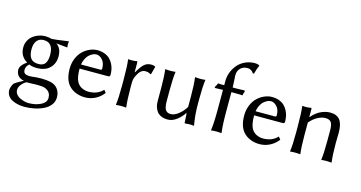

<svg xmlns="http://www.w3.org/2000/svg" viewBox="-92 -1112 3319 1764"><g transform="rotate(15 1567.5 -230.0)"><path d="M101.1 104Q101.1 127.9 116.5 146.7Q131.8 165.5 154.1 175.3Q176.3 185.1 196.8 189.9Q217.3 194.8 231.9 194.8Q300.8 194.8 350.3 169.7Q399.9 144.5 399.9 101.1Q399.9 51.8 360.8 28.8Q342.3 17.6 319.8 14.9Q297.4 12.2 254.9 12.2Q250 12.2 216.3 13.7Q182.6 15.1 166 15.1Q138.7 29.8 119.9 54.7Q101.1 79.6 101.1 104ZM390.1 -289.1Q390.1 -222.7 346.9 -179.4Q303.7 -136.2 224.1 -136.2Q176.3 -136.2 149.9 -149.9Q120.1 -124 120.1 -94.2Q120.1 -65.4 136 -56.2Q151.9 -46.9 178.2 -46.9Q178.7 -46.9 207 -48.8Q249 -54.2 290 -54.2Q392.6 -54.2 431.2 -21Q473.1 15.1 473.1 78.1Q473.1 117.2 449.5 148.4Q425.8 179.7 386.7 198.7Q347.7 217.8 300.8 227.8Q253.9 237.8 204.1 237.8Q174.3 237.8 146 231.9Q117.7 226.1 91.1 213.6Q64.5 201.2 48.3 178Q32.2 154.8 32.2 124Q32.2 110.4 38.8 91.6Q45.4 72.8 55.2 58.1Q66.9 49.3 81.8 40Q96.7 30.8 116 20.5Q135.3 10.3 140.1 7.3Q101.6 0.5 82.8 -22.9Q64 -46.4 64 -79.1Q64 -119.1 126 -162.1Q55.2 -203.1 55.2 -287.1Q55.2 -322.8 70.6 -352.3Q85.9 -381.8 110.6 -400.4Q135.3 -418.9 165 -429Q194.8 -439 225.1 -439Q256.3 -439 286.1 -430.2Q328.6 -432.6 377.7 -440.2Q426.8 -447.8 443.8 -449.2L446.8 -445.8Q443.8 -432.6 443.8 -419.9Q443.8 -407.2 446.8 -394L443.8 -391.1Q373.5 -398.4 339.8 -401.4Q390.1 -367.7 390.1 -289.1ZM312 -284.2Q312 -400.9 221.2 -400.9Q178.2 -400.9 155.5 -371.6Q132.8 -342.3 132.8 -292Q132.8 -234.4 155 -205.1Q177.2 -175.8 229 -175.8Q274.4 -175.8 293.2 -203.9Q312 -231.9 312 -284.2Z M608.4 -272.9H792.5Q806.6 -272.9 806.6 -287.1Q806.6 -339.4 779.8 -369.1Q752.9 -398.9 722.2 -398.9Q713.9 -398.9 703.1 -396Q692.4 -393.1 677.2 -384.3Q662.1 -375.5 649.2 -362.3Q636.2 -349.1 624.8 -325.7Q613.3 -302.2 608.4 -272.9ZM875.5 -104 895.5 -79.1Q866.2 -39.1 819.8 -14.6Q773.4 9.8 721.2 9.8Q670.9 9.8 629.9 -7.8Q588.9 -24.9 562.5 -56.2Q517.6 -109.9 517.6 -209Q517.6 -261.7 536.1 -306.4Q554.7 -351.1 584.2 -379.4Q613.8 -407.7 649.9 -423.3Q686 -439 722.2 -439Q760.3 -439 790.8 -427.2Q821.3 -415.5 840.3 -396.7Q859.4 -377.9 872.3 -352.8Q885.3 -327.6 890.4 -302.2Q895.5 -276.9 895.5 -250Q895.5 -232.9 877.4 -232.9H605.5Q605.5 -144.5 629.4 -106Q647.9 -75.7 677.7 -62.5Q708 -48.8 738.3 -48.8Q824.7 -48.8 875.5 -104Z M1103 -334 1106 -332Q1140.6 -392.1 1167.2 -415.5Q1193.8 -439 1232.9 -439Q1239.7 -439 1244.4 -438.5Q1249 -438 1251 -437.5Q1252.9 -437 1259 -435.1Q1265.1 -433.1 1269 -432.1L1272.9 -428.2L1252.9 -354L1245.1 -352.1Q1230 -366.2 1192.9 -366.2Q1178.2 -366.2 1163.1 -356.9Q1147.9 -347.7 1137.2 -331.1Q1119.1 -302.7 1111.1 -282Q1103 -261.2 1103 -231.9V-180.2Q1103 -68.4 1111.8 0L1109.9 2.9Q1091.3 0 1063 0Q1034.7 0 1016.1 2.9L1014.2 0Q1022.9 -60.5 1022.9 -180.2V-234.9Q1022.9 -373.5 1014.2 -429.2L1016.1 -432.1Q1058.6 -427.7 1097.2 -435.1Q1103 -435.1 1103 -424.8Z M1658.2 -91.8Q1630.4 -49.3 1590.3 -19.8Q1550.3 9.8 1506.8 9.8Q1471.2 9.8 1444.8 -2Q1418.5 -13.7 1404.1 -33.9Q1389.6 -54.2 1382.8 -77.9Q1376 -101.6 1376 -128.9V-249Q1376 -364.7 1367.2 -429.2L1369.1 -432.1Q1387.7 -429.2 1416 -429.2Q1444.3 -429.2 1462.9 -432.1L1464.8 -429.2Q1456.1 -369.1 1456.1 -249V-149.9Q1456.1 -116.7 1461.4 -94.7Q1466.8 -72.8 1477.1 -62.7Q1487.3 -52.7 1497.6 -49.3Q1507.8 -45.9 1522.9 -45.9Q1557.6 -45.9 1596.7 -77.6Q1635.7 -109.4 1660.2 -150.9V-249Q1660.2 -361.3 1650.9 -429.2L1652.8 -432.1Q1670.9 -429.2 1700.2 -429.2Q1728.5 -429.2 1747.1 -432.1L1749 -429.2Q1739.7 -366.2 1739.7 -249V-191.9Q1739.7 -93.8 1756.8 0L1754.9 2.9Q1735.4 0 1710.4 0Q1702.1 0 1675.8 2.9Q1667 2.9 1667 0L1662.1 -88.9Z M1928.7 -429.2V-467.8Q1928.7 -551.8 1983.4 -621.1Q2011.7 -656.7 2055.7 -677.7Q2100.1 -698.2 2147.5 -698.2Q2175.8 -698.2 2192.4 -688L2193.4 -685.1Q2178.2 -653.8 2165.5 -603L2154.8 -602.1Q2146 -617.7 2130.6 -627.4Q2115.2 -637.2 2096.7 -637.2Q2054.2 -637.2 2028.8 -611.3Q2003.4 -585.4 2003.4 -543.9Q2003.4 -537.1 2006.1 -497.8Q2008.8 -458.5 2008.8 -438V-429.2H2051.8Q2088.4 -429.2 2121.6 -431.2L2126.5 -423.8Q2118.7 -404.3 2114.7 -382.8Q2097.2 -384.8 2042.5 -384.8H2008.8V-199.2Q2008.8 -67.4 2018.6 0L2016.6 2.9Q1998.5 0 1968.8 0Q1939 0 1920.4 2.9L1918.5 0Q1928.7 -66.4 1928.7 -199.2V-384.8H1927.7Q1877.4 -384.8 1853.5 -382.8L1848.6 -390.1Q1861.8 -410.6 1870.6 -431.2Q1883.8 -429.2 1928.7 -429.2Z M2268.6 -272.9H2452.6Q2466.8 -272.9 2466.8 -287.1Q2466.8 -339.4 2439.9 -369.1Q2413.1 -398.9 2382.3 -398.9Q2374 -398.9 2363.3 -396Q2352.5 -393.1 2337.4 -384.3Q2322.3 -375.5 2309.3 -362.3Q2296.4 -349.1 2284.9 -325.7Q2273.4 -302.2 2268.6 -272.9ZM2535.6 -104 2555.7 -79.1Q2526.4 -39.1 2480 -14.6Q2433.6 9.8 2381.3 9.8Q2331.1 9.8 2290 -7.8Q2249 -24.9 2222.7 -56.2Q2177.7 -109.9 2177.7 -209Q2177.7 -261.7 2196.3 -306.4Q2214.8 -351.1 2244.4 -379.4Q2273.9 -407.7 2310.1 -423.3Q2346.2 -439 2382.3 -439Q2420.4 -439 2450.9 -427.2Q2481.4 -415.5 2500.5 -396.7Q2519.5 -377.9 2532.5 -352.8Q2545.4 -327.6 2550.5 -302.2Q2555.7 -276.9 2555.7 -250Q2555.7 -232.9 2537.6 -232.9H2265.6Q2265.6 -144.5 2289.6 -106Q2308.1 -75.7 2337.9 -62.5Q2368.2 -48.8 2398.4 -48.8Q2484.9 -48.8 2535.6 -104Z M3056.2 -180.2Q3056.2 -67.9 3065.4 0L3063 2.9Q3044.4 0 3016.1 0Q2987.8 0 2969.2 2.9L2967.3 0Q2976.1 -64.5 2976.1 -180.2V-277.8Q2976.1 -336.9 2960 -357.9Q2943.8 -378.9 2904.3 -378.9Q2873.5 -378.9 2834 -358.6Q2794.4 -338.4 2759.3 -296.9V-180.2Q2759.3 -64.5 2768.1 0L2766.1 2.9Q2747.6 0 2719.2 0Q2690.9 0 2672.4 2.9L2670.4 0Q2679.2 -61 2679.2 -180.2V-234.9Q2679.2 -373.5 2670.4 -429.2L2672.4 -432.1Q2714.8 -427.7 2753.4 -435.1Q2759.3 -435.1 2759.3 -424.8V-352.1L2761.2 -349.1Q2783.7 -376 2809.1 -394.8Q2834.5 -413.6 2857.9 -422.6Q2881.3 -431.6 2899.4 -435.3Q2917.5 -439 2934.1 -439Q3000 -439 3029.1 -399.9Q3058.1 -360.8 3058.1 -280.8Q3058.1 -264.6 3057.1 -230.5Q3056.2 -196.3 3056.2 -180.2Z"/></g></svg>

Font: Linux Biolinum G
Style: Regular
Weight: 400
Designer: Philipp H. Poll
Foundry: Philipp H. Poll
Version: Version 1.1.0 ; ttfautohint (v1.6)